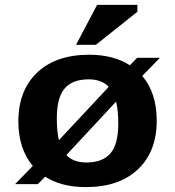

<svg xmlns="http://www.w3.org/2000/svg" viewBox="-20 -752 714 784"><path d="M41.5 0 114 -74.5Q55 -144.5 55 -256.5Q55 -383 131.8 -455.8Q208.5 -528.5 344.5 -528.5Q443 -528.5 510.5 -485.5L540 -516H633L561 -442Q620 -372 620 -259.5Q620 -133 543.2 -60.5Q466.5 12 330.5 12Q231.5 12 164.5 -30.5L134.5 0ZM212 -269Q212 -215.5 220.5 -179.5L424 -397.5Q395 -428 342 -428Q275.5 -428 243.8 -390.5Q212 -353 212 -269ZM333 -88.5Q399 -88.5 431 -125.8Q463 -163 463 -247.5Q463 -300.5 454 -337L251 -119Q279.5 -88.5 333 -88.5ZM290.5 -569 376.5 -732H541V-704L371.5 -569Z"/></svg>

Font: Newsreader Caption SemiBold
Style: Regular
Weight: 600
Designer: Hugues Gentile
Foundry: Production Type
Version: Version 1.001